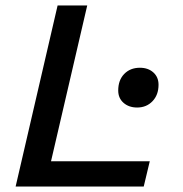

<svg xmlns="http://www.w3.org/2000/svg" viewBox="-20 -680 666 700"><path d="M166 -92H526L504 0H37L190 -660H298ZM480 -288Q450 -288 430.5 -305Q411 -322 411 -350Q411 -388 433 -410.5Q455 -433 490 -433Q520 -433 539 -416Q558 -399 558 -371Q558 -334 536 -311Q514 -288 480 -288Z"/></svg>

Font: Elaine Sans Medium
Style: Italic
Weight: 500
Italic angle: -13°
Designer: Wei Huang
Foundry: Wei Huang
Version: Version 2.001;December 24, 2019;FontCreator 12.0.0.2547 64-b